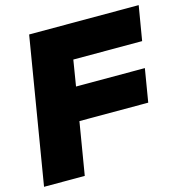

<svg xmlns="http://www.w3.org/2000/svg" viewBox="-110 -826 882 925"><g transform="rotate(-15 330.5 -364.0)"><path d="M-3.4 0 117.2 -727.5H663.6L634.8 -555.7H291.5L270.5 -426.8H613.8L586.4 -261.7H243.2L199.7 0Z"/></g></svg>

Font: Inter Display Black
Style: Italic
Weight: 900
Italic angle: -9.39999°
Designer: Rasmus Andersson
Foundry: rsms
Version: Version 4.000;git-a52131595